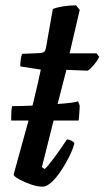

<svg xmlns="http://www.w3.org/2000/svg" viewBox="-20 -700 392 720"><path d="M140 0Q120 0 95.5 -8.5Q71 -17 52 -27.5Q33 -38 31 -45Q45 -97 59.5 -148.5Q74 -200 87 -248H22Q22 -274 23 -286Q24 -298 26 -302Q58 -302 102 -304Q112 -345 120 -379.5Q128 -414 133 -439L56 -451Q56 -466 58 -479Q60 -492 63 -498L130 -501Q142 -502 146.5 -506.5Q151 -511 153 -524L178 -666Q191 -672 216 -676Q241 -680 265 -680L279 -663L241 -500H342L352 -487Q345 -472 332.5 -457Q320 -442 309 -435L229 -438L196 -310Q224 -312 244.5 -314.5Q265 -317 273 -320L279 -303Q278 -283 277 -269Q276 -255 275 -248H181L137 -73L148 -66Q158 -76 173.5 -96Q189 -116 204.5 -138Q220 -160 231 -177Q240 -177 248.5 -172Q257 -167 259 -163Q254 -142 240.5 -114.5Q227 -87 209.5 -60.5Q192 -34 173.5 -17Q155 0 140 0Z"/></svg>

Font: Texturina SemiBold
Style: Italic
Weight: 600
Italic angle: -11°
Designer: Guillermo Torres Carreño
Foundry: Omnibus-Type
Version: Version 1.002; ttfautohint (v1.8.3)